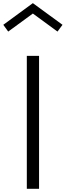

<svg xmlns="http://www.w3.org/2000/svg" viewBox="-32 -1172 408 1192"><path d="M134.5 0H210.5V-825H134.5ZM19 -976 172 -1088 325 -976 356 -1018 172 -1152.5 -11.5 -1018Z"/></svg>

Font: Spartan
Style: Regular
Weight: 400
Designer: Matt Bailey, Mirko Velimirovic
Foundry: Matt Bailey
Version: Version 1.003; ttfautohint (v1.8.3)